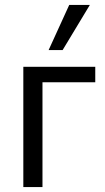

<svg xmlns="http://www.w3.org/2000/svg" viewBox="-20 -762 429 782"><path d="M75 0V-490H368V-427H153V0ZM178 -558 262 -742H346L235 -558Z"/></svg>

Font: Nunito Sans 10pt Condensed
Style: Regular
Weight: 400
Width: 3
Designer: Vernon Adams
Foundry: Vernon Adams
Version: Version 3.101;gftools[0.9.27]